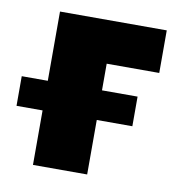

<svg xmlns="http://www.w3.org/2000/svg" viewBox="-66 -575 600 635"><g transform="rotate(10 233.5 -257.5)"><path d="M85.5 0V-515H444V-372H267.5V0ZM-2 -183V-282.5H387V-183Z"/></g></svg>

Font: Geologica ExtraBold
Style: Regular
Weight: 800
Designer: Sindre Bremnes, Frode Helland
Foundry: Monokrom Skriftforlag AS
Version: Version 1.010;gftools[0.9.28]